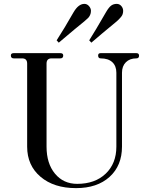

<svg xmlns="http://www.w3.org/2000/svg" viewBox="-20 -960 773 990"><path d="M283 -740 272 -752Q311 -812 360 -898Q385 -940 415 -940Q429 -940 439 -928.5Q449 -917 449 -904Q449 -892 444.5 -882.5Q440 -873 434.5 -867.5Q429 -862 415 -850Q406 -843 365.5 -809.5Q325 -776 283 -740ZM451 -740 440 -752Q470 -799 527 -898Q541 -922 553 -931Q565 -940 582 -940Q596 -940 605.5 -929Q615 -918 615 -904Q615 -900 614.5 -896.5Q614 -893 613 -889.5Q612 -886 611 -883.5Q610 -881 607.5 -877.5Q605 -874 604 -872.5Q603 -871 599 -867Q595 -863 594.5 -862Q594 -861 588.5 -856Q583 -851 582 -850Q497 -780 451 -740ZM372 10Q258 10 189 -48.5Q120 -107 120 -204V-632Q120 -659 94 -659H51Q36 -659 36 -674Q36 -686 51 -686H291Q306 -686 306 -674Q306 -659 291 -659H246Q220 -659 220 -632V-204Q220 -117 263.5 -64.5Q307 -12 378 -12Q470 -12 525 -64.5Q580 -117 580 -204V-585Q580 -620 559 -639.5Q538 -659 499 -659Q486 -659 486 -674Q486 -686 499 -686H683Q697 -686 697 -673Q697 -659 683 -659Q649 -659 629 -639Q609 -619 609 -585V-204Q609 -106 545 -48Q481 10 372 10Z"/></svg>

Font: HK Venetian
Style: Regular
Weight: 400
Designer: Alfredo Marco Pradil
Foundry: Alfredo Marco Pradil
Version: Version 1.000;PS 001.000;hotconv 1.0.88;makeotf.lib2.5.64775